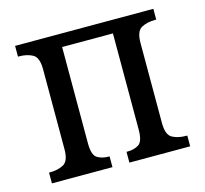

<svg xmlns="http://www.w3.org/2000/svg" viewBox="-84 -630 771 723"><g transform="rotate(-15 302.0 -268.0)"><path d="M33 0V-42H37Q68 -42 90 -54Q112 -66 112 -112V-424Q112 -470 90 -482Q68 -494 37 -494H33V-536H572V-494H567Q536 -494 514 -482Q492 -470 492 -424V-112Q492 -66 514 -54Q536 -42 567 -42H572V0H335V-42H339Q365 -42 383 -53.5Q401 -65 401 -111V-486H203V-111Q203 -65 221 -53.5Q239 -42 266 -42H269V0Z"/></g></svg>

Font: Noto Serif SemiCondensed
Style: Regular
Weight: 400
Width: 4
Designer: Monotype Design Team
Foundry: Monotype Imaging Inc.
Version: Version 2.013